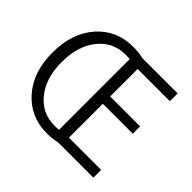

<svg xmlns="http://www.w3.org/2000/svg" viewBox="-171 -954 1177 1177"><g transform="rotate(45 417.5 -365.0)"><path d="M403.3 -670.9Q391.6 -672.9 365.2 -672.9Q257.8 -672.9 189.5 -588.4Q121.1 -503.9 121.1 -364.7Q121.1 -225.6 189.5 -141.1Q257.8 -56.6 365.2 -56.6Q391.6 -56.6 403.3 -58.6ZM454.1 -730.5H759.8V-663.1H480.5V-424.8H740.2V-361.3H480.5V-67.4H759.8V0H454.1Q414.1 9.8 365.2 9.8Q222.7 9.8 131.3 -93.3Q40 -196.3 40 -365.2Q40 -534.2 130.9 -637.2Q221.7 -740.2 365.2 -740.2Q414.1 -740.2 454.1 -730.5Z"/></g></svg>

Font: Mgen+ 1c regular
Style: Regular
Weight: 400
Designer: [Source Han Sans]
Ryoko NISHIZUKA  (kana & ideographs); Paul D. Hunt (Latin, Greek & Cyrillic); Wenlong ZHANG  (bopomofo
Version: Version 1.059.20150602